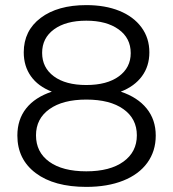

<svg xmlns="http://www.w3.org/2000/svg" viewBox="-20 -726 678 752"><path d="M590 -195Q590 -134 557 -88.5Q524 -43 462.5 -18.5Q401 6 318 6Q192 6 120 -48Q48 -102 48 -195Q48 -258 82.5 -301.5Q117 -345 183 -367Q129 -388 101 -427.5Q73 -467 73 -521Q73 -606 139.5 -656Q206 -706 318 -706Q392 -706 447.5 -683.5Q503 -661 534 -619Q565 -577 565 -521Q565 -467 536 -427.5Q507 -388 453 -367Q519 -345 554.5 -301Q590 -257 590 -195ZM318 -393Q399 -393 445.5 -427Q492 -461 492 -518Q492 -577 444.5 -611Q397 -645 318 -645Q238 -645 191.5 -611Q145 -577 145 -519Q145 -461 191 -427Q237 -393 318 -393ZM516 -196Q516 -261 463.5 -298.5Q411 -336 318 -336Q226 -336 173.5 -298.5Q121 -261 121 -196Q121 -130 173 -92.5Q225 -55 318 -55Q411 -55 463.5 -93Q516 -131 516 -196Z"/></svg>

Font: Idrija
Style: Regular
Weight: 400
Designer: Julieta Ulanovsky
Foundry: Julieta Ulanovsky
Version: Version 7.200